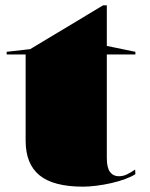

<svg xmlns="http://www.w3.org/2000/svg" viewBox="-20 -684 560 719"><path d="M291 15Q180 15 128 -27.5Q76 -70 76 -157V-480H5V-490L93 -500L366 -664H380V-512L487 -490V-480H380V-92Q380 -56 392 -40Q404 -24 425 -24Q441 -24 455.5 -31Q470 -38 486 -49L487 -32Q474 -23 450 -14Q426 -5 397.5 1.5Q369 8 341 11.5Q313 15 291 15Z"/></svg>

Font: Kalnia SemiExpanded SemiBold
Style: Regular
Weight: 600
Width: 6
Designer: Frida Medrano
Foundry: Frida Medrano
Version: Version 1.105